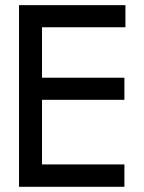

<svg xmlns="http://www.w3.org/2000/svg" viewBox="-20 -717 552 734"><path d="M459.5 -612.8H140.6V-419.9H455.6V-335.4H140.6V-88.4H455.6V-2.9H52.7V-697.3H459.5Z"/></svg>

Font: Kawthoolei
Style: Bold
Weight: 700
Designer: Moe Zed
Foundry: Moe Zed
Version: Version 1.000;July 10, 2024;FontCreator 14.0.0.2901 32-bit